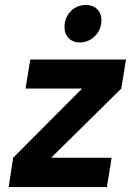

<svg xmlns="http://www.w3.org/2000/svg" viewBox="-20 -754 528 774"><path d="M302 -583C349 -583 389 -622 389 -673C389 -709 364 -734 326 -734C278 -734 240 -696 240 -645C240 -608 264 -583 302 -583ZM186 -118 469 -397 488 -514H102L83 -397H311L33 -118L15 0H411L430 -118Z"/></svg>

Font: Arthouse Owned
Style: Bold Italic
Weight: 700
Italic angle: -10°
Designer: Jeremy Tribby
Foundry: Tribby Type
Version: Version 1.000;PS 001.000;hotconv 1.0.88;makeotf.lib2.5.64775